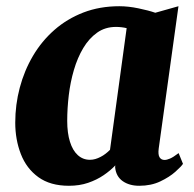

<svg xmlns="http://www.w3.org/2000/svg" viewBox="-20 -587 624 617"><path d="M490 -109.5Q487.5 -90 492.8 -81.5Q498 -73 509 -73Q516 -73 526.5 -77.5Q537 -82 554 -95L568 -60.5Q562.5 -52 543.5 -35Q524.5 -18 495 -4Q465.5 10 427.5 10Q395.5 10 374.2 -5Q353 -20 350 -49L350.5 -55.5Q335 -39 313 -24Q291 -9 263.2 0.5Q235.5 10 201.5 10Q141.5 10 103.2 -17.8Q65 -45.5 47 -92Q29 -138.5 29 -193Q29 -250.5 43.5 -305.2Q58 -360 86 -407.5Q114 -455 154.8 -490.8Q195.5 -526.5 248 -546.8Q300.5 -567 363.5 -567Q392.5 -567 425 -560.2Q457.5 -553.5 479 -546L553.5 -567ZM387 -496.5Q379 -498.5 370.2 -499.5Q361.5 -500.5 352.5 -500.5Q318 -500.5 292 -482Q266 -463.5 247.5 -432.5Q229 -401.5 217.5 -362.2Q206 -323 201 -280.8Q196 -238.5 196 -198.5Q196 -159.5 204.8 -131.5Q213.5 -103.5 230 -88.5Q246.5 -73.5 269 -73.5Q278 -73.5 286.5 -76Q295 -78.5 303.2 -82.8Q311.5 -87 319 -92.8Q326.5 -98.5 333.5 -105.5Z"/></svg>

Font: Merriweather 20pt Black
Style: Italic
Weight: 900
Italic angle: -7.8°
Version: Version 2.101